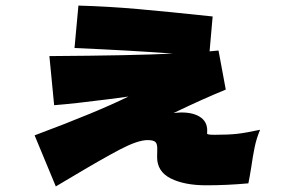

<svg xmlns="http://www.w3.org/2000/svg" viewBox="-20 -652 1040 688"><path d="M912 -187Q899 -156 892.5 -124.5Q886 -93 880 -51Q874 -14 870 5Q793 12 719 12Q641 12 592 -12.5Q543 -37 543 -89Q543 -98 543.5 -117.5Q544 -137 536.5 -143.5Q529 -150 509 -150Q474 -150 410 -116.5Q346 -83 229 -13L180 16L104 -167Q329 -251 440 -306Q387 -299 365 -296Q249 -281 174 -275L157 -451Q459 -453 600 -460Q452 -471 247 -480L261 -632Q368 -629 475 -619.5Q582 -610 742 -593L731 -468L763 -471L789 -331Q706 -297 602 -247Q622 -249 630 -249Q676 -249 701 -230Q726 -211 722 -174Q722 -171 729 -170Q736 -169 750 -169Q799 -169 830 -172.5Q861 -176 912 -187Z"/></svg>

Font: Mantou Sans
Style: Regular
Weight: 400
Designer: Mant0u / artakana
Foundry: Mant0u / artakana
Version: Version 1.001;October 22, 2023;FontCreator 14.0.0.2901 64-bi